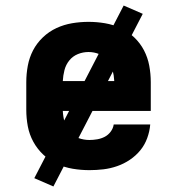

<svg xmlns="http://www.w3.org/2000/svg" viewBox="-20 -607 640 694"><path d="M303 8Q273 8 243 3Q213 -2 186 -14.5Q159 -27 137 -47.5Q115 -68 100.5 -94.5Q86 -121 80.5 -150.5Q75 -180 75 -210V-310Q75 -340 80.5 -369.5Q86 -399 99.5 -425Q113 -451 135 -472Q157 -493 184 -505.5Q211 -518 240.5 -523Q270 -528 300 -528Q330 -528 359.5 -523Q389 -518 416 -505.5Q443 -493 465 -472Q487 -451 500.5 -425Q514 -399 519.5 -369.5Q525 -340 525 -310V-206H207Q208 -185 213.5 -165.5Q219 -146 231.5 -130.5Q244 -115 263.5 -108Q283 -101 303 -101Q317 -101 331.5 -103.5Q346 -106 358.5 -112.5Q371 -119 380 -131Q389 -143 391 -157H523Q521 -132 512 -107.5Q503 -83 487 -63.5Q471 -44 449.5 -29.5Q428 -15 403.5 -6.5Q379 2 354 5Q329 8 303 8ZM207 -314H393Q392 -334 387 -353.5Q382 -373 369.5 -388.5Q357 -404 338.5 -411.5Q320 -419 300 -419Q280 -419 261.5 -411.5Q243 -404 230.5 -388.5Q218 -373 213 -353.5Q208 -334 207 -314ZM173 67 104 37 427 -587 496 -557Z"/></svg>

Font: Iosevka Etoile Heavy
Style: Regular
Weight: 900
Designer: Belleve Invis
Foundry: Belleve Invis
Version: Version 22.1.2; ttfautohint (v1.8.4)